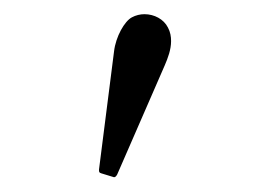

<svg xmlns="http://www.w3.org/2000/svg" viewBox="-20 -763 382 268"><path d="M139.2 -515.6C141.1 -515.6 142.6 -517.6 143.6 -519.5L210 -671.9C214.4 -682.1 218.8 -693.8 218.8 -705.6C218.8 -711.9 217.8 -718.3 214.4 -724.6C208.5 -736.3 195.3 -743.2 181.6 -743.2C175.8 -743.2 169.4 -741.7 164.1 -738.8C153.8 -733.4 141.6 -711.9 139.2 -691.4L118.2 -526.4C118.2 -522.9 118.2 -522 121.6 -521Z"/></svg>

Font: Cardo
Style: Italic
Weight: 400
Designer: David J. Perry
Foundry: David J. Perry
Version: Version 0.99